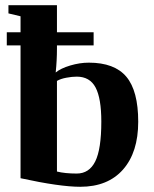

<svg xmlns="http://www.w3.org/2000/svg" viewBox="-20 -714 596 744"><path d="M6.3 -538.1V-588.9H59.6V-650.9L12.7 -662.1V-693.8H200.7V-588.9H342.8V-538.1H200.7V-525.4Q200.7 -480 195.8 -433.1Q215.3 -449.2 252.2 -460.2Q289.1 -471.2 324.2 -471.2Q423.8 -471.2 469.7 -416.5Q515.6 -361.8 515.6 -242.2Q515.6 -124 456.8 -57.1Q397.9 9.8 291 9.8Q211.9 9.8 59.6 -23.4V-538.1ZM372.6 -242.7Q372.6 -333 350.3 -375Q328.1 -417 277.3 -417Q258.8 -417 236.8 -412.8Q214.8 -408.7 200.7 -400.4V-49.3Q231.9 -41.5 277.3 -41.5Q325.7 -41.5 349.1 -88.6Q372.6 -135.7 372.6 -242.7Z"/></svg>

Font: Liberation Serif
Style: Bold
Weight: 700
Designer: Steve Matteson
Foundry: Ascender Corporation
Version: Version 2.1.5